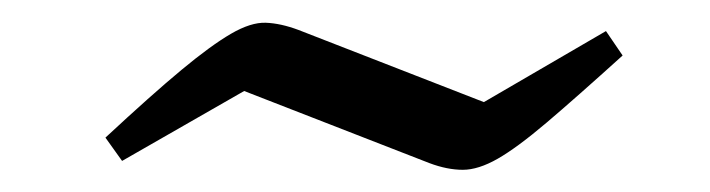

<svg xmlns="http://www.w3.org/2000/svg" viewBox="-20 -372 640 173"><path d="M90 -227 75 -248Q117 -287 143.5 -309Q170 -331 188 -341.5Q206 -352 219.5 -351.5Q233 -351 249 -345L416 -280L526 -344L541 -322Q499 -284 472.5 -261.5Q446 -239 428.5 -229Q411 -219 397 -219Q383 -219 367 -225L200 -290Z"/></svg>

Font: Piazzolla Thin Medium
Style: Italic
Weight: 500
Italic angle: -11.3°
Version: Version 2.005